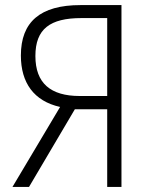

<svg xmlns="http://www.w3.org/2000/svg" viewBox="-20 -734 570 754"><path d="M29 0H94L274 -305H401V0H457V-714H296C138 -714 62 -648 62 -516C62 -409 113 -337 216 -314ZM293 -357C179 -357 119 -407 119 -514C119 -620 176 -663 300 -663H401V-357Z"/></svg>

Font: Noto Sans Mono Condensed Light
Style: Regular
Weight: 300
Width: 3
Designer: Monotype Design Team
Foundry: Monotype Imaging Inc.
Version: Version 2.014